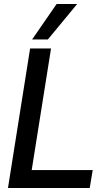

<svg xmlns="http://www.w3.org/2000/svg" viewBox="-20 -943 529 963"><path d="M20 0 131 -700H236L139 -90H445L430 0ZM141 -745 264 -923H367L220 -745Z"/></svg>

Font: Georama Medium
Style: Italic
Weight: 500
Italic angle: -9°
Designer: Jean-Baptiste Levee
Foundry: Production Type
Version: Version 1.000